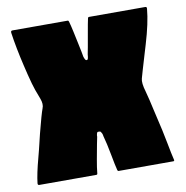

<svg xmlns="http://www.w3.org/2000/svg" viewBox="-73 -699 744 770"><g transform="rotate(-10 299.0 -314.5)"><path d="M561 -75Q569 -32 576 -3L573 0H349Q345 0 344 -5Q339 -24 330.5 -70Q322 -116 313 -148Q313 -148 312.5 -151Q312 -154 311.5 -155.5Q311 -157 310 -159.5Q309 -162 308 -163Q307 -164 306 -166Q305 -168 303 -168.5Q301 -169 299 -169Q293 -170 291 -166.5Q289 -163 288 -155Q288 -152 288 -150Q287 -147 282 -120.5Q277 -94 271 -61Q265 -28 263 -6Q263 0 258 0H26Q19 0 20 -8Q24 -45 41 -108Q46 -125 64 -201Q84 -279 92 -300Q99 -316 90 -340Q73 -383 67 -406Q57 -442 48 -481Q30 -557 21 -620Q20 -629 27 -629H252Q256 -629 257 -624Q262 -607 267.5 -581Q273 -555 277.5 -534Q282 -513 285.5 -495.5Q289 -478 289 -476Q294 -460 299 -460Q303 -460 304.5 -462.5Q306 -465 307 -472.5Q308 -480 308 -482Q309 -486 313.5 -510.5Q318 -535 324 -570Q330 -605 334 -623Q335 -629 339 -629H568Q575 -629 574 -621Q569 -564 544 -481Q542 -474 532 -441Q522 -408 514 -380.5Q506 -353 505 -349Q500 -332 511 -295Q520 -262 530 -216Q554 -115 561 -75Z"/></g></svg>

Font: Cubao Free 
Style: Regular
Weight: 400
Designer: Aaron Amar
Version: Version 001.001